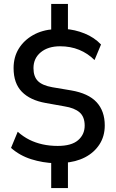

<svg xmlns="http://www.w3.org/2000/svg" viewBox="-20 -840 589 975"><path d="M240 115V-31L261 -11Q197 -13 138.5 -31.5Q80 -50 36 -89L70 -171Q98 -146 129 -130.5Q160 -115 196 -107Q232 -99 273 -99Q343 -99 376.5 -128Q410 -157 410 -202Q410 -247 384 -269.5Q358 -292 307 -300L212 -317Q133 -331 91 -374Q49 -417 49 -494Q49 -550 75 -592.5Q101 -635 147.5 -661.5Q194 -688 256 -692L240 -677V-820H325V-677L309 -693Q360 -690 409.5 -670Q459 -650 493 -614L460 -535Q426 -569 382 -587Q338 -605 285 -605Q224 -605 187 -574.5Q150 -544 150 -494Q150 -451 172.5 -428.5Q195 -406 246 -397L341 -381Q429 -366 470.5 -321Q512 -276 512 -203Q512 -148 485 -106.5Q458 -65 411.5 -41Q365 -17 303 -13L325 -32V115Z"/></svg>

Font: Nunito Sans 7pt SemiCondensed SemiBold
Style: Regular
Weight: 600
Width: 4
Designer: Vernon Adams
Foundry: Vernon Adams
Version: Version 3.101;gftools[0.9.27]